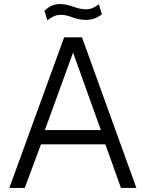

<svg xmlns="http://www.w3.org/2000/svg" viewBox="-20 -926 716 946"><path d="M102 0 182 -215H499L576 0H652L384 -742H296L26 0ZM467 -905C447 -890 430 -880 402 -880C358 -880 324 -906 277 -906C241 -906 219 -892 199 -873L213 -826C233 -839 249 -853 281 -853C324 -853 347 -828 402 -828C443 -828 466 -844 482 -855ZM340 -667 477 -285H201Z"/></svg>

Font: Cheyenne Sans Light
Style: Regular
Weight: 300
Designer: The Public Sans project authors (U.S. Web Design System), Libre Franklin designed by Pablo Impallari and Rodrigo Fuenzal
Foundry: The Cheyenne Sans Project Authors
Version: Version 2.007